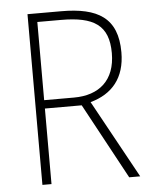

<svg xmlns="http://www.w3.org/2000/svg" viewBox="-52 -757 628 800"><g transform="rotate(-5 262.0 -357.0)"><path d="M234 -714H93V0H131V-316H285L456 0H502L323 -326C414 -351 469 -414 469 -522C469 -666 387 -714 234 -714ZM230 -678C367 -678 429 -639 429 -522C429 -408 361 -351 256 -351H131V-678Z"/></g></svg>

Font: Noto Sans Lao UI SemCond ExtLt
Style: Regular
Weight: 200
Width: 4
Designer: Monotype Design Team
Foundry: Monotype Imaging Inc.
Version: Version 2.000